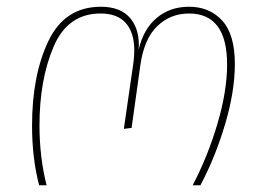

<svg xmlns="http://www.w3.org/2000/svg" viewBox="-20 -549 784 569"><path d="M75 -177Q75 -326 123.5 -427.5Q172 -529 279 -529Q338 -529 366.5 -494.5Q395 -460 391 -402Q405 -463 444.5 -496Q484 -529 540 -529Q601 -529 638.5 -488Q676 -447 676 -359Q676 -278 647 -180.5Q618 -83 574 0H551Q596 -86 624.5 -182.5Q653 -279 653 -358Q653 -509 540 -509Q485 -509 446 -471.5Q407 -434 396 -356L370 -170L347 -167L375 -360Q378 -381 378 -399Q378 -452 353 -480.5Q328 -509 278 -509Q181 -509 139 -411Q97 -313 97 -177Q97 -84 118 0H96Q75 -79 75 -177Z"/></svg>

Font: FiraGO Thin
Style: Italic
Weight: 100
Italic angle: -8°
Designer: bBox Type GmbH
Foundry: bBox Type GmbH
Version: Version 1.001